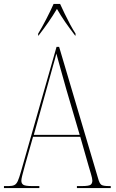

<svg xmlns="http://www.w3.org/2000/svg" viewBox="-23 -951 586 971"><path d="M-3 0V-10H21Q39 -10 49.5 -15Q60 -20 67 -35.5Q74 -51 83 -83L263 -714H276L473 -49Q480 -23 489.5 -16.5Q499 -10 527 -10H537V0H366V-10H391Q426 -10 435 -16.5Q444 -23 444 -38Q444 -48 437 -71.5Q430 -95 425 -112L383 -259H144L106 -125Q103 -113 98 -95.5Q93 -78 89 -61.5Q85 -45 85 -37Q85 -23 95 -16.5Q105 -10 139 -10H176V0ZM148 -269H380L313 -497Q296 -558 283.5 -602Q271 -646 262 -680Q256 -655 245.5 -619.5Q235 -584 224 -542ZM170 -781Q188 -810 210.5 -853.5Q233 -897 248 -931H281Q291 -909 304.5 -881Q318 -853 332 -827Q346 -801 359 -781V-771H357Q328 -809 306.5 -840Q285 -871 265 -906Q244 -871 222.5 -840Q201 -809 172 -771H170Z"/></svg>

Font: Noto Serif Display Condensed Thin
Style: Regular
Weight: 100
Width: 3
Designer: Monotype Design Team
Foundry: Monotype Imaging Inc.
Version: Version 2.009